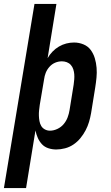

<svg xmlns="http://www.w3.org/2000/svg" viewBox="-47 -755 567 980"><path d="M-27 205 129 -735H241L196 -458Q206 -476 221 -491.5Q236 -507 254 -517.5Q272 -528 291.5 -533Q311 -538 331 -538Q356 -538 379 -528.5Q402 -519 416 -500Q430 -481 437 -457.5Q444 -434 446 -409Q448 -384 445.5 -358.5Q443 -333 439 -308L418 -178Q414 -155 407.5 -133Q401 -111 390 -90Q379 -69 363.5 -50Q348 -31 328 -17.5Q308 -4 285 2Q262 8 240 8Q219 8 199.5 1.5Q180 -5 167 -19Q154 -33 146 -51Q138 -69 134 -89L86 205ZM208 -88Q227 -88 246 -97Q265 -106 278 -121.5Q291 -137 298 -155.5Q305 -174 308 -193L329 -323Q331 -337 332 -350.5Q333 -364 332 -376.5Q331 -389 327 -401.5Q323 -414 314.5 -423.5Q306 -433 294 -437.5Q282 -442 269 -442Q251 -442 234.5 -435Q218 -428 205.5 -414Q193 -400 186.5 -383.5Q180 -367 178 -350L156 -220Q154 -206 152.5 -192Q151 -178 151.5 -164Q152 -150 154.5 -136.5Q157 -123 163.5 -112Q170 -101 182 -94.5Q194 -88 208 -88Z"/></svg>

Font: Iosevka Slab
Style: Bold Italic
Weight: 700
Italic angle: -9°
Monospace: yes
Designer: Belleve Invis
Foundry: Belleve Invis
Version: Version 11.1.0; ttfautohint (v1.8.3)